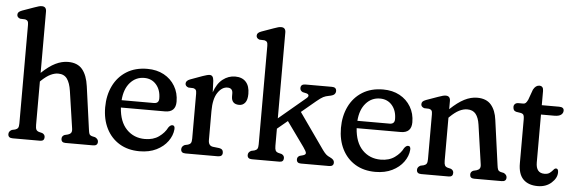

<svg xmlns="http://www.w3.org/2000/svg" viewBox="-48 -889 3151 1053"><g transform="rotate(5 1527.0 -363.0)"><path d="M169 -708.5V-371Q210 -410 245 -427Q280 -444 314 -444Q366.5 -444 393 -411.8Q419.5 -379.5 427.5 -320L460 -84.5Q462 -68 465.2 -60.5Q468.5 -53 480 -49.5L497.5 -45.5Q515 -36.5 515 -21.5Q515 0 490 0H338Q314.5 0 314.5 -21.5Q314.5 -36.5 329.5 -43L348 -47.5Q359.5 -51 364.8 -58.8Q370 -66.5 367.5 -82.5L337.5 -286Q331 -330 314.5 -352.8Q298 -375.5 265.5 -375.5Q246 -375.5 223.8 -365Q201.5 -354.5 174 -328.5L169 -323.5V-84.5Q169 -67 173 -59Q177 -51 188.5 -47.5L206.5 -43Q221.5 -36 221.5 -21.5Q221.5 0 198.5 0H47Q22 0 22 -21.5Q22 -37 39 -45.5L57 -49.5Q68 -53 72.5 -60.2Q77 -67.5 77 -84.5V-627Q77 -641.5 73 -647.5Q69 -653.5 59 -656L31.5 -657Q14 -663 14 -677.5Q14 -686 19.2 -691.8Q24.5 -697.5 38 -702.5L102.5 -725.5Q119 -731.5 127.8 -733.8Q136.5 -736 144 -736Q169 -736 169 -708.5Z M925.5 -278.5Q925.5 -220 866.5 -220H624Q629 -142 669 -100.8Q709 -59.5 770 -59.5Q816 -59.5 847 -81.8Q878 -104 892.5 -133.5Q903 -148 913.5 -148Q928.5 -148 927 -127Q924 -92 901.2 -60.5Q878.5 -29 839 -9.5Q799.5 10 746.5 10Q682.5 10 635.8 -18.2Q589 -46.5 563.5 -97Q538 -147.5 538 -214Q538 -279.5 563.2 -331.8Q588.5 -384 636.2 -414Q684 -444 751 -444Q802.5 -444 841.8 -422.8Q881 -401.5 903.2 -364Q925.5 -326.5 925.5 -278.5ZM738 -393Q691.5 -393 660.2 -357.5Q629 -322 624.5 -260.5H802Q829.5 -260.5 829.5 -287.5Q829.5 -334.5 804.2 -363.8Q779 -393 738 -393Z M1116 -410.5 1118.5 -347Q1135 -396 1166 -420Q1197 -444 1234 -444Q1272.5 -444 1293.2 -421.2Q1314 -398.5 1314 -355.5Q1314 -322.5 1301.5 -306.8Q1289 -291 1269 -291Q1226 -291 1226 -334.5V-350Q1226 -380 1197 -380Q1166.5 -380 1143.5 -345.5Q1120.5 -311 1120.5 -244.5V-84.5Q1120.5 -53 1145.5 -49.5L1180.5 -45.5Q1202.5 -42 1202.5 -21.5Q1202.5 0 1176.5 0H998.5Q973.5 0 973.5 -21.5Q973.5 -37 990.5 -45.5L1008.5 -49.5Q1019.5 -53 1024 -60.2Q1028.5 -67.5 1028.5 -84.5V-331.5Q1028.5 -346 1024.5 -352Q1020.5 -358 1010.5 -360.5L983.5 -361.5Q966 -367.5 966 -382Q966 -398.5 989.5 -407L1055.5 -431Q1082 -440.5 1094 -440.5Q1103.5 -440.5 1109 -433.8Q1114.5 -427 1116 -410.5Z M1364.5 0Q1339.5 0 1339.5 -21.5Q1339.5 -37 1356.5 -45.5L1374.5 -49.5Q1385.5 -53 1390 -60.2Q1394.5 -67.5 1394.5 -84.5V-627Q1394.5 -641.5 1390.5 -647.5Q1386.5 -653.5 1376.5 -656L1349 -657Q1331.5 -663 1331.5 -677.5Q1331.5 -686 1336.8 -691.8Q1342 -697.5 1355.5 -702.5L1420 -725.5Q1436.5 -731.5 1445.2 -733.8Q1454 -736 1461.5 -736Q1486.5 -736 1486.5 -708.5V-236L1634 -360Q1644 -368.5 1643.2 -375.5Q1642.5 -382.5 1632 -386L1610 -391Q1595.5 -398 1595.5 -412Q1595.5 -434 1621.5 -434H1767Q1792 -434 1792 -412.5Q1792 -402.5 1784.8 -394.8Q1777.5 -387 1754 -383Q1737 -380 1724.2 -373.5Q1711.5 -367 1688.5 -348L1609.5 -282L1749 -84Q1761 -67.5 1769.8 -60.2Q1778.5 -53 1789.5 -48.5Q1804 -41.5 1809 -35.2Q1814 -29 1814 -20.5Q1814 0 1789 0H1634Q1610.5 0 1610.5 -21.5Q1610.5 -35 1624 -41.5L1642.5 -46.5Q1657 -51 1656.5 -59.8Q1656 -68.5 1640 -91L1543 -226L1486.5 -179V-84.5Q1486.5 -67 1490.5 -59Q1494.5 -51 1506 -47.5L1524 -43Q1539 -36 1539 -21.5Q1539 0 1516 0Z M2223.5 -278.5Q2223.5 -220 2164.5 -220H1922Q1927 -142 1967 -100.8Q2007 -59.5 2068 -59.5Q2114 -59.5 2145 -81.8Q2176 -104 2190.5 -133.5Q2201 -148 2211.5 -148Q2226.5 -148 2225 -127Q2222 -92 2199.2 -60.5Q2176.5 -29 2137 -9.5Q2097.5 10 2044.5 10Q1980.5 10 1933.8 -18.2Q1887 -46.5 1861.5 -97Q1836 -147.5 1836 -214Q1836 -279.5 1861.2 -331.8Q1886.5 -384 1934.2 -414Q1982 -444 2049 -444Q2100.5 -444 2139.8 -422.8Q2179 -401.5 2201.2 -364Q2223.5 -326.5 2223.5 -278.5ZM2036 -393Q1989.5 -393 1958.2 -357.5Q1927 -322 1922.5 -260.5H2100Q2127.5 -260.5 2127.5 -287.5Q2127.5 -334.5 2102.2 -363.8Q2077 -393 2036 -393Z M2418.5 -413V-368Q2460 -407.5 2495.8 -425.8Q2531.5 -444 2566.5 -444Q2617 -444 2643 -413.8Q2669 -383.5 2675.5 -331.5L2709.5 -84.5Q2711.5 -68 2715 -60.5Q2718.5 -53 2729.5 -49.5L2747.5 -45.5Q2764.5 -36.5 2764.5 -21.5Q2764.5 0 2739.5 0H2587.5Q2564.5 0 2564.5 -21.5Q2564.5 -36.5 2579.5 -43L2597.5 -47.5Q2609 -51 2614.2 -58.8Q2619.5 -66.5 2617 -82.5L2586 -297.5Q2580.5 -335.5 2564.5 -355.5Q2548.5 -375.5 2518 -375.5Q2496 -375.5 2473 -363.8Q2450 -352 2423 -325.5L2418.5 -321V-84.5Q2418.5 -67 2422.5 -59Q2426.5 -51 2438 -47.5L2456.5 -43Q2471 -36 2471 -21.5Q2471 0 2448 0H2296.5Q2271.5 0 2271.5 -21.5Q2271.5 -37 2288.5 -45.5L2306.5 -49.5Q2317.5 -53 2322 -60.2Q2326.5 -67.5 2326.5 -84.5V-331.5Q2326.5 -346 2322.5 -352Q2318.5 -358 2308.5 -360.5L2281.5 -361.5Q2264 -367.5 2264 -382Q2264 -390.5 2269 -396.2Q2274 -402 2287.5 -407L2352 -430Q2368.5 -436 2377.5 -438.2Q2386.5 -440.5 2393.5 -440.5Q2418.5 -440.5 2418.5 -413Z M2811.5 -381.5 2786.5 -385.5Q2775 -389 2771.8 -396Q2768.5 -403 2768.5 -411.5Q2768.5 -421 2775.2 -427.5Q2782 -434 2794 -434H2821Q2828.5 -434 2834 -439Q2839.5 -444 2846 -457.5L2866.5 -514.5Q2880 -539.5 2900 -539.5Q2922.5 -539.5 2922.5 -512.5V-434H3018Q3044.5 -434 3044.5 -414.5Q3044.5 -400.5 3032.8 -391.5Q3021 -382.5 2995.5 -382.5H2922.5V-119Q2922.5 -60.5 2969.5 -60.5Q2988.5 -60.5 2999.2 -69Q3010 -77.5 3016.8 -86.2Q3023.5 -95 3031 -95Q3043.5 -95 3043.5 -74.5Q3043.5 -43.5 3013.8 -16.8Q2984 10 2938.5 10Q2887 10 2858.8 -18.2Q2830.5 -46.5 2830.5 -106V-349.5Q2830.5 -363.5 2827.2 -371Q2824 -378.5 2811.5 -381.5Z"/></g></svg>

Font: Fraunces 144pt SuperSoft
Style: Regular
Weight: 400
Version: Version 1.000;[b76b70a41]